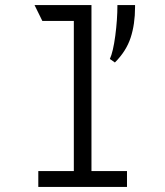

<svg xmlns="http://www.w3.org/2000/svg" viewBox="-20 -742 656 762"><path d="M484 -63V0H132V-63H273V-659H148L117 -722H343V-63ZM416 -508Q429 -536 437.5 -600Q446 -664 446 -722H516V-714Q516 -646 498.5 -592.5Q481 -539 436 -494Z"/></svg>

Font: Overpass Mono Light
Style: Regular
Weight: 300
Monospace: yes
Designer: Delve Withrington, Dave Bailey
Foundry: Delve Fonts
Version: Version 1.000;DELV;Overpass